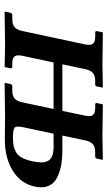

<svg xmlns="http://www.w3.org/2000/svg" viewBox="168 -644 477 854"><g transform="rotate(90 407.0 -217.5)"><path d="M605 -357.9 583.5 -255.9H649.4Q688 -255.9 718.3 -250Q748.5 -244.1 773.2 -231Q797.9 -217.8 807.9 -193.1Q817.9 -168.5 810.5 -133.8Q797.4 -71.3 740.5 -35.6Q683.6 0 600.1 0L490.2 -1L350.6 1L349.1 -1L354 -23.9Q356 -32.7 364.3 -33.2H382.8Q407.2 -33.2 418.9 -43.7Q430.7 -54.2 435.5 -77.1L465.3 -216.8H258.3L228.5 -77.1Q223.6 -54.2 231 -43.7Q238.3 -33.2 262.2 -33.2H277.8Q285.6 -33.2 284.2 -23.9L279.3 -1L276.9 1Q212.4 -1 173.3 -1L33.7 1L32.2 -1L37.1 -23.9Q39.1 -32.7 46.9 -33.2H65.9Q90.3 -33.2 101.8 -43.7Q113.3 -54.2 118.2 -77.1L178.2 -357.9Q181.2 -372.1 179.4 -381.8Q177.7 -391.6 169.2 -396.7Q160.6 -401.9 144.5 -401.9H125.5Q117.7 -401.9 119.1 -410.2L124 -434.1L126.5 -436Q229 -434.1 268.1 -434.1L368.7 -436L370.1 -434.1L365.2 -410.2Q363.8 -402.3 356.4 -401.9H340.3Q315.9 -401.9 304.4 -391.1Q293 -380.4 288.1 -357.9L266.6 -255.9H473.6L495.1 -357.9Q498 -372.1 496.3 -381.8Q494.6 -391.6 486.1 -396.7Q477.5 -401.9 461.4 -401.9H445.3Q437.5 -401.9 439 -410.2L444.3 -434.1L446.8 -436Q546.4 -434.1 585.4 -434.1L689.5 -436L691.4 -434.1L686 -410.2Q684.6 -402.3 676.3 -401.9H657.2Q632.8 -401.9 621.3 -391.1Q609.9 -380.4 605 -357.9ZM698.2 -124Q702.6 -146 702.9 -161.4Q703.1 -176.8 697 -190.2Q690.9 -203.6 675 -210.2Q659.2 -216.8 633.3 -216.8H575.2L545.9 -79.1Q540 -51.8 548.1 -43.9Q556.2 -36.1 590.8 -36.1Q612.8 -36.1 626.7 -38.6Q640.6 -41 656 -49.1Q671.4 -57.1 681.6 -75.7Q691.9 -94.2 698.2 -124Z"/></g></svg>

Font: Linux Libertine Slanted
Style: Semibold Slanted
Weight: 600
Designer: Philipp H. Poll
Foundry: Philipp H. Poll
Version: Version 5.1.1